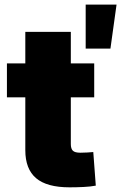

<svg xmlns="http://www.w3.org/2000/svg" viewBox="-20 -802 547 826"><path d="M385.3 -529.3V-383.3H9.8V-529.3ZM88.9 -665H284.7V-182.6Q284.7 -162.1 293.5 -153.6Q302.2 -145 326.2 -145Q337.4 -145 356.2 -146Q375 -147 381.3 -147.9L392.1 -3.4Q369.6 1 339.4 2.4Q309.1 3.9 279.3 3.9Q181.6 3.9 135.3 -35.4Q88.9 -74.7 88.9 -155.8ZM348.6 -592.8V-782.2H481.4L455.1 -592.8Z"/></svg>

Font: Inter 24pt Black
Style: Regular
Weight: 900
Designer: Rasmus Andersson
Foundry: rsms
Version: Version 4.001;git-66647c0bb